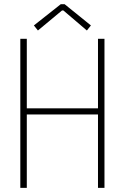

<svg xmlns="http://www.w3.org/2000/svg" viewBox="-20 -907 602 927"><path d="M78.1 0V-719.7H109.4V-383.8H453.1V-719.7H484.4V0H453.1V-354.5H109.4V0ZM163.1 -759.8 143.6 -784.2 273.4 -886.7H292L418.9 -784.2L399.4 -759.8L286.1 -856.4H279.3Z"/></svg>

Font: Reddit Mono ExtraLight
Style: Regular
Weight: 250
Monospace: yes
Designer: Stephen Hutchings
Foundry: Reddit
Version: Version 1.014